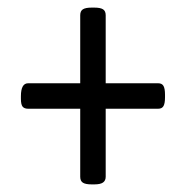

<svg xmlns="http://www.w3.org/2000/svg" viewBox="-20 -483 489 505"><path d="M191 -18V-197H54Q44 -197 39.5 -202.5Q35 -208 35 -223V-230Q35 -264 54 -264H191V-443Q191 -454 198 -458.5Q205 -463 221 -463H228Q244 -463 251 -458.5Q258 -454 258 -443V-264H396Q406 -264 410 -257Q414 -250 414 -234V-227Q414 -211 410 -204Q406 -197 396 -197H258V-18Q258 -8 251 -3Q244 2 228 2H221Q205 2 198 -2.5Q191 -7 191 -18Z"/></svg>

Font: Asap Condensed
Style: Regular
Weight: 400
Designer: Pablo Cosgaya
Foundry: Omnibus-Type
Version: Version 1.010; ttfautohint (v1.8)